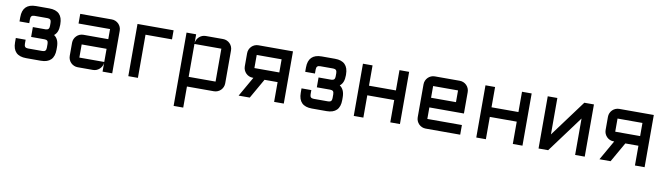

<svg xmlns="http://www.w3.org/2000/svg" viewBox="-38 -1097 6513 1883"><g transform="rotate(10 3219.0 -155.0)"><path d="M65.4 -177.2H163.1V-135.7Q163.1 -115.7 171.9 -106.2Q180.7 -96.7 200.7 -96.7H344.2Q363.8 -96.7 372.8 -106.2Q381.8 -115.7 381.8 -135.7V-174.3Q381.8 -195.8 372.8 -204.6Q363.8 -213.4 344.2 -213.4H211.4V-311.5H341.3Q358.9 -313 366.9 -322.3Q375 -331.5 375 -351.6V-383.8Q375 -403.3 366 -413.1Q356.9 -422.9 337.4 -422.9H207.5Q187.5 -422.9 178.7 -413.1Q169.9 -403.3 169.9 -383.8V-343.3H72.8V-386.2Q72.8 -520 206.1 -520H338.4Q471.7 -520 471.7 -386.2V-377.9Q471.7 -340.8 461.7 -314.5Q451.7 -288.1 429.7 -271Q453.6 -255.4 466.1 -227.5Q478.5 -199.7 478.5 -157.2V-133.3Q478.5 0 345.2 0H199.2Q65.4 0 65.4 -133.3Z M616.7 -227.1Q616.7 -247.1 624.3 -264.4Q631.8 -281.7 644.8 -294.9Q657.7 -308.1 675.3 -315.7Q692.9 -323.2 712.4 -323.2H960.4V-423.8H646.5V-520H960.4Q980.5 -520 998 -512.5Q1015.6 -504.9 1028.6 -491.9Q1041.5 -479 1049.1 -461.4Q1056.6 -443.8 1056.6 -423.8V0H960.4V-87.9Q959 -69.8 950.7 -53.7Q942.4 -37.6 929.4 -25.6Q916.5 -13.7 899.9 -6.8Q883.3 0 864.7 0H712.4Q692.9 0 675.3 -7.6Q657.7 -15.1 644.8 -28.1Q631.8 -41 624.3 -58.6Q616.7 -76.2 616.7 -96.2ZM712.4 -96.2H960.4V-227.1H712.4Z M1312.5 -429.7V0H1216.8V-520H1576.2V-429.7Z M2165 -96.2Q2165 -76.2 2157.5 -58.6Q2149.9 -41 2137 -28.1Q2124 -15.1 2106.4 -7.6Q2088.9 0 2068.8 0H1800.8V210H1705.1V-520H1800.8V-432.1Q1802.2 -450.7 1810.5 -466.6Q1818.8 -482.4 1831.5 -494.4Q1844.2 -506.3 1861.1 -513.2Q1877.9 -520 1897 -520H2068.8Q2088.9 -520 2106.4 -512.5Q2124 -504.9 2137 -491.9Q2149.9 -479 2157.5 -461.4Q2165 -443.8 2165 -423.8ZM2068.8 -96.2V-423.8H1800.8V-96.2Z M2420.9 -293H2668.9V-423.8H2420.9ZM2427.7 -196.8H2420.9Q2401.4 -196.8 2383.8 -204.3Q2366.2 -211.9 2353.3 -225.1Q2340.3 -238.3 2332.8 -255.6Q2325.2 -272.9 2325.2 -293V-423.8Q2325.2 -443.8 2332.8 -461.4Q2340.3 -479 2353.3 -491.9Q2366.2 -504.9 2383.8 -512.5Q2401.4 -520 2420.9 -520H2765.1V0H2668.9V-196.8H2538.6L2426.3 0H2315.4Z M2910.6 -177.2H3008.3V-135.7Q3008.3 -115.7 3017.1 -106.2Q3025.9 -96.7 3045.9 -96.7H3189.5Q3209 -96.7 3218 -106.2Q3227.1 -115.7 3227.1 -135.7V-174.3Q3227.1 -195.8 3218 -204.6Q3209 -213.4 3189.5 -213.4H3056.6V-311.5H3186.5Q3204.1 -313 3212.2 -322.3Q3220.2 -331.5 3220.2 -351.6V-383.8Q3220.2 -403.3 3211.2 -413.1Q3202.1 -422.9 3182.6 -422.9H3052.7Q3032.7 -422.9 3023.9 -413.1Q3015.1 -403.3 3015.1 -383.8V-343.3H2918V-386.2Q2918 -520 3051.3 -520H3183.6Q3316.9 -520 3316.9 -386.2V-377.9Q3316.9 -340.8 3306.9 -314.5Q3296.9 -288.1 3274.9 -271Q3298.8 -255.4 3311.3 -227.5Q3323.7 -199.7 3323.7 -157.2V-133.3Q3323.7 0 3190.4 0H3044.4Q2910.6 0 2910.6 -133.3Z M3557.6 -222.2V0H3461.9V-520H3557.6V-317.9H3825.7V-520H3921.9V0H3825.7V-222.2Z M4522 -210.9H4177.7V-96.2H4522V0H4177.7Q4158.2 0 4140.6 -7.6Q4123 -15.1 4110.1 -28.1Q4097.2 -41 4089.6 -58.6Q4082 -76.2 4082 -96.2V-423.8Q4082 -443.8 4089.6 -461.4Q4097.2 -479 4110.1 -491.9Q4123 -504.9 4140.6 -512.5Q4158.2 -520 4177.7 -520H4425.8Q4445.8 -520 4463.4 -512.5Q4481 -504.9 4493.9 -491.9Q4506.8 -479 4514.4 -461.4Q4522 -443.8 4522 -423.8ZM4177.7 -423.8V-307.1H4425.8V-423.8Z M4777.8 -222.2V0H4682.1V-520H4777.8V-317.9H5045.9V-520H5142.1V0H5045.9V-222.2Z M5666.5 -362.8 5397.9 0H5302.2V-520H5397.9V-157.2L5666.5 -520H5762.2V0H5666.5Z M6014.2 -293H6262.2V-423.8H6014.2ZM6021 -196.8H6014.2Q5994.6 -196.8 5977.1 -204.3Q5959.5 -211.9 5946.5 -225.1Q5933.6 -238.3 5926 -255.6Q5918.5 -272.9 5918.5 -293V-423.8Q5918.5 -443.8 5926 -461.4Q5933.6 -479 5946.5 -491.9Q5959.5 -504.9 5977.1 -512.5Q5994.6 -520 6014.2 -520H6358.4V0H6262.2V-196.8H6131.8L6019.5 0H5908.7Z"/></g></svg>

Font: Aldrich [RUS by Daymarius]
Style: Regular
Weight: 400
Designer: Matthew Desmond
Foundry: Matthew Desmond
Version: Version 1.002 August 24, 2018